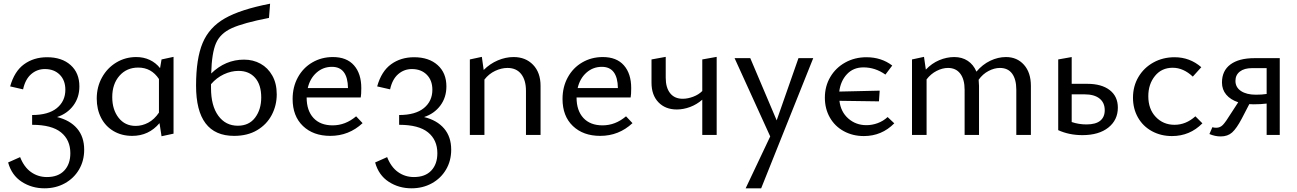

<svg xmlns="http://www.w3.org/2000/svg" viewBox="-20 -731 7026 1040"><path d="M436 80Q436 140 408 187.5Q380 235 331 262Q282 289 221 289Q152 289 97.5 253.5Q43 218 24 149L89 120Q110 174 148 201Q186 228 234 228Q295 228 328 193Q361 158 361 99Q361 27 310.5 -14Q260 -55 154 -55V-108Q242 -108 288 -145.5Q334 -183 334 -245Q334 -296 303.5 -326.5Q273 -357 223 -357Q181 -357 149 -329.5Q117 -302 105 -247L35 -263Q58 -345 110.5 -383Q163 -421 235 -421Q315 -421 362.5 -378.5Q410 -336 410 -263Q410 -203 377 -159Q344 -115 289 -97Q359 -80 397.5 -35Q436 10 436 80Z M920 -423V-7L855 7L844 -64Q786 5 696 5Q639 5 595 -21Q551 -47 527.5 -93Q504 -139 504 -197Q504 -260 532.5 -311.5Q561 -363 610 -392.5Q659 -422 718 -422Q758 -422 791 -406.5Q824 -391 847 -362L855 -409ZM841 -121V-303Q800 -365 729 -365Q666 -365 627 -320.5Q588 -276 588 -205Q588 -137 622.5 -93Q657 -49 715 -49Q750 -49 783 -66.5Q816 -84 841 -121Z M1479 -220Q1479 -160 1452 -108.5Q1425 -57 1373 -26Q1321 5 1248 5Q1042 5 1042 -267Q1042 -413 1077.5 -498Q1113 -583 1198 -631.5Q1283 -680 1443 -711L1437 -634Q1298 -607 1235.5 -578.5Q1173 -550 1150 -497Q1127 -444 1124 -333Q1201 -408 1302 -408Q1351 -408 1391 -386Q1431 -364 1455 -321.5Q1479 -279 1479 -220ZM1395 -203Q1395 -272 1362 -309.5Q1329 -347 1272 -347Q1232 -347 1192.5 -328.5Q1153 -310 1123 -275V-254Q1123 -158 1162.5 -104Q1202 -50 1268 -50Q1329 -50 1362 -94Q1395 -138 1395 -203Z M1944 -64Q1870 5 1769 5Q1677 5 1621 -48.5Q1565 -102 1565 -195Q1565 -260 1593.5 -312Q1622 -364 1672 -393Q1722 -422 1783 -422Q1858 -422 1897.5 -377Q1937 -332 1937 -254Q1937 -219 1934 -203H1641Q1641 -132 1678 -92Q1715 -52 1782 -52Q1851 -52 1909 -101ZM1647 -254H1865Q1863 -369 1778 -369Q1730 -369 1694.5 -337.5Q1659 -306 1647 -254Z M2424 80Q2424 140 2396 187.5Q2368 235 2319 262Q2270 289 2209 289Q2140 289 2085.5 253.5Q2031 218 2012 149L2077 120Q2098 174 2136 201Q2174 228 2222 228Q2283 228 2316 193Q2349 158 2349 99Q2349 27 2298.5 -14Q2248 -55 2142 -55V-108Q2230 -108 2276 -145.5Q2322 -183 2322 -245Q2322 -296 2291.5 -326.5Q2261 -357 2211 -357Q2169 -357 2137 -329.5Q2105 -302 2093 -247L2023 -263Q2046 -345 2098.5 -383Q2151 -421 2223 -421Q2303 -421 2350.5 -378.5Q2398 -336 2398 -263Q2398 -203 2365 -159Q2332 -115 2277 -97Q2347 -80 2385.5 -35Q2424 10 2424 80Z M2908 -266V0H2829V-239Q2829 -297 2803 -330Q2777 -363 2729 -363Q2696 -363 2662 -347Q2628 -331 2604 -300V0H2525V-409L2590 -423L2600 -352Q2634 -386 2676.5 -404Q2719 -422 2762 -422Q2827 -422 2867.5 -380Q2908 -338 2908 -266Z M3406 -64Q3332 5 3231 5Q3139 5 3083 -48.5Q3027 -102 3027 -195Q3027 -260 3055.5 -312Q3084 -364 3134 -393Q3184 -422 3245 -422Q3320 -422 3359.5 -377Q3399 -332 3399 -254Q3399 -219 3396 -203H3103Q3103 -132 3140 -92Q3177 -52 3244 -52Q3313 -52 3371 -101ZM3109 -254H3327Q3325 -369 3240 -369Q3192 -369 3156.5 -337.5Q3121 -306 3109 -254Z M3862 -423V0H3784V-191Q3754 -165 3718 -151.5Q3682 -138 3646 -138Q3584 -138 3546.5 -177Q3509 -216 3509 -283V-409L3586 -423V-310Q3586 -256 3610 -226Q3634 -196 3678 -196Q3705 -196 3734.5 -207Q3764 -218 3784 -238V-409Z M4385 -416 4103 289H4019L4152 8L3959 -416H4044L4187 -79L4305 -416Z M4824 -63Q4756 6 4659 6Q4599 6 4550.5 -20.5Q4502 -47 4475 -94.5Q4448 -142 4448 -202Q4448 -264 4477.5 -314Q4507 -364 4558.5 -392.5Q4610 -421 4673 -421Q4754 -421 4813 -376L4776 -327Q4721 -366 4657 -366Q4602 -366 4567.5 -329Q4533 -292 4526 -235L4745 -240L4741 -182L4527 -185Q4534 -125 4575 -89Q4616 -53 4673 -53Q4704 -53 4734 -64Q4764 -75 4788 -97Z M5564 -266V0H5485V-245Q5485 -301 5462.5 -332Q5440 -363 5396 -363Q5366 -363 5334.5 -346.5Q5303 -330 5281 -299Q5283 -279 5283 -266V0H5205V-245Q5205 -301 5181.5 -332Q5158 -363 5115 -363Q5085 -363 5053.5 -347Q5022 -331 4999 -301V0H4920V-409L4985 -423L4995 -354Q5027 -388 5067.5 -405Q5108 -422 5149 -422Q5191 -422 5222 -401.5Q5253 -381 5269 -343Q5302 -382 5344 -402Q5386 -422 5429 -422Q5489 -422 5526.5 -380Q5564 -338 5564 -266Z M6035 -148Q6035 -81 5983.5 -40Q5932 1 5843 1Q5771 1 5712 -26V-409L5785 -422V-277H5869Q5947 -277 5991 -243Q6035 -209 6035 -148ZM5964 -134Q5964 -175 5935.5 -197.5Q5907 -220 5855 -220H5785V-70Q5823 -57 5865 -57Q5915 -57 5939.5 -77Q5964 -97 5964 -134Z M6117 -202Q6117 -264 6146.5 -314Q6176 -364 6227.5 -392.5Q6279 -421 6342 -421Q6425 -421 6487 -367L6441 -316Q6390 -364 6332 -364Q6272 -364 6236 -319.5Q6200 -275 6200 -210Q6200 -140 6240.5 -97.5Q6281 -55 6342 -55Q6404 -55 6455 -101L6493 -63Q6425 6 6328 6Q6268 6 6219.5 -20.5Q6171 -47 6144 -94.5Q6117 -142 6117 -202Z M6912 -416V0H6841V-170Q6809 -166 6770 -166Q6755 -166 6747 -167L6706 -88Q6678 -35 6654 -13.5Q6630 8 6592 8Q6561 8 6531 -5L6547 -42Q6556 -39 6568 -39Q6589 -39 6604 -54.5Q6619 -70 6648 -117L6687 -177Q6645 -191 6622 -218.5Q6599 -246 6599 -284Q6599 -348 6645 -382Q6691 -416 6775 -416ZM6841 -222V-362H6762Q6720 -362 6696 -343.5Q6672 -325 6672 -293Q6672 -258 6702 -238Q6732 -218 6783 -218Q6816 -218 6841 -222Z"/></svg>

Font: Ysabeau Infant Medium
Style: Regular
Weight: 500
Designer: Christian Thalmann (Catharsis Fonts)
Version: Version 0.003